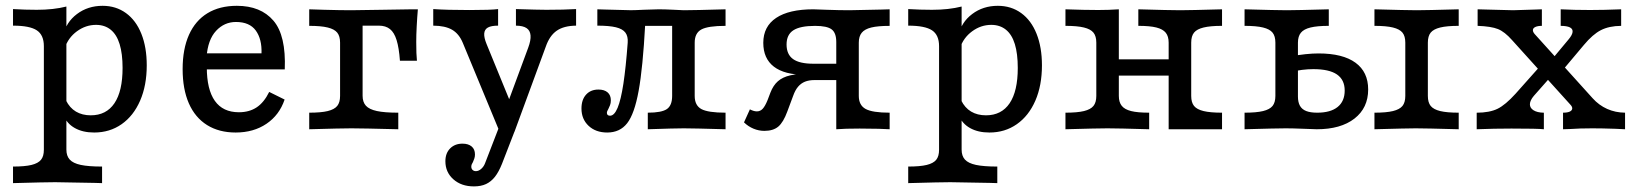

<svg xmlns="http://www.w3.org/2000/svg" viewBox="-20 -447 5658 664"><path d="M131.7 71V-287.3Q131.7 -326 107.3 -342.1Q83 -358.3 25 -358.3V-415.6Q66.3 -413.1 107.1 -413.1Q164.9 -413.1 209.6 -424.4V70.4Q209.6 92.3 221.2 104.9Q232.7 117.6 259.2 123.3Q285.8 129 333 129V186.3L306.2 185.5Q197 183.1 170.6 183.1Q137.4 183.1 25 186.3V129Q65.8 129 88.9 123.4Q112 117.7 121.8 105.6Q131.7 93.5 131.7 71ZM199.8 -48.4 208.2 -99.9Q220.8 -74.1 242.6 -61.1Q264.4 -48.2 293.9 -48.2Q347.5 -48.2 375.7 -89.9Q403.9 -131.6 403.9 -212.2Q403.9 -261.2 393.7 -294.4Q383.5 -327.6 362.8 -344.3Q342.1 -361 312.2 -361Q276.5 -361 246.1 -338.8Q215.7 -316.5 204 -280.7L198.4 -324.2Q208.5 -370.2 246.2 -398.5Q283.9 -426.9 334.8 -426.9Q380.9 -426.9 415.6 -401.8Q450.3 -376.7 468.9 -330.1Q487.5 -283.6 487.5 -221.1Q487.5 -151.5 464.6 -98.9Q441.7 -46.3 400.6 -17.5Q359.4 11.3 305.7 11.3Q266.2 11.3 238.7 -4.2Q211.2 -19.6 199.8 -48.4Z M611.6 -208.1Q611.6 -277.4 633.6 -326.7Q655.7 -375.9 697.7 -401.4Q739.7 -426.9 799.2 -426.9Q881.6 -426.9 925.6 -375.6Q969.6 -324.3 964.8 -206.9H664.3L663.5 -262.6H884.4Q886.1 -311.8 864.6 -341.4Q843 -371 796 -371Q755.8 -371 727.3 -340.4Q698.7 -309.8 694.3 -249.2L696.7 -245.8Q695.2 -230.3 695.2 -214.2Q695.2 -137.5 723.1 -98.1Q750.9 -58.8 806.2 -58.8Q842.1 -58.8 867.7 -75.8Q893.2 -92.8 911 -129.1L964.3 -102.7Q946.1 -49 901.5 -18.9Q856.9 11.3 795 11.3Q737.5 11.3 696.1 -14.5Q654.7 -40.4 633.1 -89.6Q611.6 -138.8 611.6 -208.1Z M1156.1 -115.3V-299.5Q1156.1 -322 1146.3 -334.1Q1136.4 -346.3 1113.3 -351.9Q1090.2 -357.6 1049.4 -357.6V-414.8L1099.9 -413.2Q1157.8 -411.6 1193.9 -411.6L1303.8 -413.2Q1354.4 -414 1404.3 -414.8H1425.1Q1422.6 -385.8 1421.1 -356Q1419.5 -326.2 1419.5 -301.7Q1419.5 -258.2 1421.9 -237H1363.1Q1359.8 -281.9 1351.6 -308.2Q1343.5 -334.6 1328.7 -346.4Q1313.9 -358.3 1290.2 -358.3H1231.5L1234 -361.6V-115.9Q1234 -93.9 1245.5 -81.3Q1257 -68.7 1283.5 -63Q1310 -57.3 1357.4 -57.3V0Q1231.2 -3.2 1195.3 -3.2Q1161.6 -3.2 1049.4 0V-57.3Q1090.2 -57.3 1113.3 -62.9Q1136.4 -68.5 1146.3 -80.7Q1156.1 -92.8 1156.1 -115.3Z M1478.3 -358.3V-415.6Q1524.7 -412.3 1603.5 -412.3Q1678.9 -412.3 1702.6 -415.6V-358.3Q1679 -358.3 1667.3 -351.8Q1655.7 -345.3 1654.6 -331.1Q1653.6 -316.9 1662.7 -294.8L1750 -81.5L1733.7 -84.6L1806.5 -281.4Q1816.3 -307.6 1814.8 -324.6Q1813.4 -341.7 1800.9 -349.9Q1788.5 -358.1 1764.3 -358.3V-415.6Q1842.1 -413.1 1869.6 -413.1Q1930.3 -413.1 1972.3 -415.6V-358.3Q1930.1 -357.9 1905.4 -340.8Q1880.7 -323.7 1867.6 -286L1759.2 8.8H1707.9L1580.5 -298.8Q1567.6 -330.1 1543.5 -344.1Q1519.4 -358.1 1478.3 -358.3ZM1520.3 110.6Q1520.3 82.8 1536.7 66.3Q1553.2 49.8 1579.4 49.8Q1599.7 49.8 1611.2 59.6Q1622.6 69.3 1622.6 87.1Q1622.6 95.1 1620.3 101.5Q1617.9 108 1615.5 113.7Q1613.1 117.1 1611.5 121.2Q1609.9 125.4 1609.9 129.5Q1609.9 136.1 1614.2 140.5Q1618.6 144.9 1625.8 144.9Q1635.3 144.9 1644.3 136.9Q1653.3 128.9 1657.6 117.2L1712.8 -25.7L1761.6 2L1716.1 119.4Q1704.9 147.5 1691.6 164.5Q1678.2 181.4 1660.8 189.5Q1643.3 197.6 1619 197.6Q1575.3 197.6 1547.8 173Q1520.3 148.5 1520.3 110.6Z M1990.9 -71.7Q1990.9 -102.1 2006.8 -119.7Q2022.6 -137.3 2049.6 -137.3Q2069.8 -137.3 2081.2 -127.6Q2092.5 -117.9 2092.5 -100.1Q2092.5 -90.3 2089.6 -83Q2086.7 -75.6 2084 -70.4Q2082.2 -67 2080.5 -63.6Q2078.8 -60.1 2078.8 -56.7Q2078.8 -51.7 2081.7 -49.3Q2084.6 -46.8 2089.6 -46.8Q2104.5 -46.8 2115.9 -74.1Q2127.3 -101.4 2135.9 -157.5Q2144.4 -213.5 2150.8 -299.5Q2152.4 -321.3 2142.9 -334.1Q2133.4 -347 2109.9 -352.7Q2086.5 -358.3 2045.8 -358.3V-414.8L2071.6 -414Q2143.5 -411.8 2161.6 -411.7Q2176.4 -411.7 2207.3 -413.3Q2240.7 -414.8 2258.2 -414.8Q2278.4 -414.8 2309.1 -413.3Q2334.3 -411.6 2344.9 -411.6Q2379.8 -411.6 2489.2 -414.8V-357.6Q2428.8 -357.6 2405.6 -345.1Q2382.5 -332.6 2382.5 -299.5V-115.3Q2382.5 -82.3 2405.6 -69.8Q2428.8 -57.3 2489.2 -57.3V0Q2376.8 -3.2 2344.6 -3.2Q2314.5 -3.2 2220.3 0V-57.3Q2268 -57.3 2286.3 -69.8Q2304.5 -82.3 2304.5 -115.3V-362.2L2310 -357.6H2202.7L2211.3 -363Q2203.2 -212.6 2188.6 -132.8Q2174.1 -53 2149 -20.9Q2123.9 11.3 2080 11.3Q2040.3 11.3 2015.6 -11.8Q1990.9 -35 1990.9 -71.7Z M2798.8 -357.5Q2747.1 -357.5 2723.6 -342.2Q2700.2 -327 2700.2 -293.2Q2700.2 -258.8 2722.7 -242.7Q2745.1 -226.6 2793 -226.6H2905V-188.3H2764.6Q2693 -188.3 2656.3 -216.5Q2619.7 -244.7 2619.7 -298.8Q2619.7 -355.4 2664.2 -385.1Q2708.7 -414.8 2792.5 -414.8Q2814.5 -414.1 2838.5 -413.2Q2882.7 -411.6 2917.3 -411.6Q2932.5 -411.6 3027.7 -413.9Q3043 -414.7 3056.7 -414.8V-357.5Q3015.9 -357.5 2993.2 -351.9Q2970.4 -346.3 2960.2 -333.8Q2950 -321.3 2950 -299.4V-115.3Q2950 -83.1 2973.6 -70.2Q2997.1 -57.3 3056.7 -57.3V0Q3038 -0.8 3018.5 -1.6L2952.9 -2.4Q2902 -2.4 2872.1 0V-301.5Q2872.1 -333.4 2856.1 -345.4Q2840.1 -357.5 2798.8 -357.5ZM2553 -23.8 2573.4 -68.8Q2586.8 -61.8 2597.6 -61.8Q2609.3 -61.8 2617.6 -70.8Q2625.9 -79.7 2634.4 -100.5L2644.4 -126.8Q2654 -151.7 2670.2 -166Q2686.4 -180.3 2713.3 -186.5Q2740.2 -192.7 2783.1 -192.7H2895.9V-170.1H2797Q2777.8 -170.1 2763.8 -164.5Q2749.9 -158.8 2740 -147.1Q2730 -135.4 2722.9 -115.3L2702.8 -61.4Q2689.1 -24.1 2671.6 -9.2Q2654 5.6 2623.4 5.6Q2604.2 5.6 2585.9 -2Q2567.5 -9.6 2553 -23.8Z M3227.6 71V-287.3Q3227.6 -326 3203.3 -342.1Q3178.9 -358.3 3120.9 -358.3V-415.6Q3162.2 -413.1 3203.1 -413.1Q3260.9 -413.1 3305.6 -424.4V70.4Q3305.6 92.3 3317.1 104.9Q3328.7 117.6 3355.2 123.3Q3381.8 129 3429 129V186.3L3402.2 185.5Q3293 183.1 3266.5 183.1Q3233.4 183.1 3120.9 186.3V129Q3161.7 129 3184.9 123.4Q3208 117.7 3217.8 105.6Q3227.6 93.5 3227.6 71ZM3295.8 -48.4 3304.1 -99.9Q3316.7 -74.1 3338.5 -61.1Q3360.3 -48.2 3389.8 -48.2Q3443.4 -48.2 3471.6 -89.9Q3499.8 -131.6 3499.8 -212.2Q3499.8 -261.2 3489.7 -294.4Q3479.5 -327.6 3458.8 -344.3Q3438 -361 3408.2 -361Q3372.4 -361 3342.1 -338.8Q3311.7 -316.5 3300 -280.7L3294.4 -324.2Q3304.5 -370.2 3342.2 -398.5Q3379.9 -426.9 3430.8 -426.9Q3476.9 -426.9 3511.6 -401.8Q3546.3 -376.7 3564.8 -330.1Q3583.4 -283.6 3583.4 -221.1Q3583.4 -151.5 3560.6 -98.9Q3537.7 -46.3 3496.5 -17.5Q3455.4 11.3 3401.7 11.3Q3362.2 11.3 3334.7 -4.2Q3307.2 -19.6 3295.8 -48.4Z M3916.7 -357.6V-414.8Q4025.2 -411.6 4061.7 -411.6Q4093.8 -411.6 4206.2 -414.8V-357.6Q4165.5 -357.6 4142.4 -351.9Q4119.2 -346.3 4109.4 -334.2Q4099.6 -322.1 4099.6 -299.5V0H4021.6V-299.5Q4021.6 -321.3 4011.6 -333.8Q4001.5 -346.3 3979.2 -351.9Q3956.8 -357.6 3916.7 -357.6ZM3771.4 -115.3V-299.5Q3771.4 -322.1 3761.5 -334.2Q3751.7 -346.3 3728.6 -351.9Q3705.5 -357.6 3664.7 -357.6V-414.8Q3730.4 -412.4 3778.2 -412.4Q3814.9 -412.4 3849.3 -414.8V-115.3Q3849.3 -93.5 3859.4 -81Q3869.4 -68.5 3891.8 -62.9Q3914.1 -57.3 3954.2 -57.3V0Q3846.2 -3.2 3809.9 -3.2Q3777.6 -3.2 3664.7 0V-57.3Q3705.5 -57.3 3728.6 -62.9Q3751.7 -68.5 3761.5 -80.6Q3771.4 -92.7 3771.4 -115.3ZM3820.3 -241.9H4050.6V-185.5H3820.3ZM4206.2 -57.3V0H4061.7L4099.6 -115.3Q4099.6 -92.7 4109.4 -80.6Q4119.2 -68.5 4142.4 -62.9Q4165.5 -57.3 4206.2 -57.3Z M4390.7 -115.3V-299.5Q4390.7 -322.1 4380.9 -334.2Q4371.1 -346.3 4348 -351.9Q4324.9 -357.6 4284.1 -357.6V-414.8Q4396.5 -411.6 4430.3 -411.6Q4462.5 -411.6 4575.4 -414.8V-357.6Q4535.3 -357.6 4512.2 -351.9Q4489.1 -346.3 4478.9 -333.8Q4468.7 -321.3 4468.7 -299.5V-113.2Q4468.7 -93.7 4475.6 -81.2Q4482.6 -68.8 4497.3 -63Q4512 -57.3 4535.4 -57.3Q4581.4 -57.3 4605.9 -77Q4630.4 -96.7 4630.4 -133.9Q4630.4 -171.1 4603.6 -189.5Q4576.8 -207.9 4522 -207.9Q4484.3 -207.9 4442.7 -197.9V-252Q4498.9 -262.2 4540 -262.2Q4623.9 -262.2 4667.8 -230.1Q4711.6 -198.1 4711.6 -137.5Q4711.6 -73.8 4664.2 -36.9Q4616.7 0 4533.8 0Q4512.4 -0.7 4489.6 -1.6Q4449.3 -3.2 4427 -3.2Q4396.5 -3.2 4284.1 0V-57.3Q4324.9 -57.3 4348 -62.9Q4371.1 -68.5 4380.9 -80.6Q4390.7 -92.7 4390.7 -115.3ZM4840 -115.3V-299.5Q4840 -322.1 4830.2 -334.2Q4820.3 -346.3 4797.2 -351.9Q4774.1 -357.6 4733.3 -357.6V-414.8Q4846 -411.6 4879.7 -411.6Q4912 -411.6 5024.7 -414.8V-357.6Q4983.9 -357.6 4960.8 -351.9Q4937.7 -346.3 4927.8 -334.2Q4918 -322.1 4918 -299.5V-115.3Q4918 -92.7 4927.8 -80.6Q4937.7 -68.5 4960.8 -62.9Q4983.9 -57.3 5024.7 -57.3V0Q4909 -3.2 4876 -3.2Q4849 -3.2 4733.3 0V-57.3Q4774.1 -57.3 4797.2 -62.9Q4820.3 -68.5 4830.2 -80.6Q4840 -92.7 4840 -115.3Z M5410.5 -85.5 5209.2 -308.3Q5183.7 -337.2 5160.4 -346.5Q5137 -355.9 5090.1 -357.6V-414.8Q5106 -414.8 5122.8 -413.9Q5204.4 -411.6 5212.9 -411.6Q5225.2 -411.6 5290 -414Q5301.2 -414.8 5312.3 -414.8V-357.6Q5298.2 -357.6 5290 -353.8Q5281.8 -350.1 5281.3 -343.5Q5280.8 -336.9 5287.4 -329.3L5487.8 -107.3Q5509.5 -83.1 5538.1 -70.3Q5566.6 -57.6 5600 -57.3V0Q5584.3 -0.7 5566.7 -1.6Q5519.3 -3.2 5486.7 -3.2Q5443 -3.2 5409.9 -0.8Q5397.7 -0.8 5385.5 0V-57.3Q5400.4 -57.3 5408.6 -61Q5416.7 -64.8 5417.3 -71.4Q5417.9 -78 5410.5 -85.5ZM5221.4 -123 5311.6 -224.3 5347.1 -186.3 5284.5 -115.4Q5271.3 -99.8 5270.9 -86.8Q5270.6 -73.9 5283.2 -65.8Q5295.9 -57.6 5319.2 -57.2V0Q5298.1 -2.4 5207 -2.4Q5147.3 -2.4 5086.9 0V-57.2Q5131.8 -57.4 5159 -70.8Q5186.2 -84.1 5221.4 -123ZM5344.4 -238.4 5404.9 -311Q5417.4 -325.9 5418.5 -336.4Q5419.7 -346.9 5409.4 -352.2Q5399.2 -357.4 5377.4 -357.6V-414.8Q5422.7 -412.4 5479 -412.4Q5527 -412.4 5586.5 -414.8V-357.6Q5544.6 -357.2 5516.4 -342.7Q5488.2 -328.3 5457.6 -291.5L5380.8 -200.1Z"/></svg>

Font: Playfair Micro SmCond SmLight
Style: Regular
Weight: 360
Width: 4
Designer: Claus Eggers Sørensen
Foundry: Claus Eggers Sørensen
Version: Version 2.100;Glyphs 3.2 (3219)